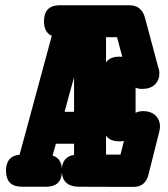

<svg xmlns="http://www.w3.org/2000/svg" viewBox="-20 -667 642 733"><path d="M54.7 -76.2Q85.4 -190.4 116.2 -303.2Q147 -416 177.7 -530.3Q147.9 -543.5 147.9 -585.9Q147.9 -647 209 -647H473.6Q497.1 -647 512 -635Q526.9 -623 533.2 -600.1Q545.9 -552.2 559.1 -503.4Q572.3 -454.6 585 -406.7Q587.4 -401.4 587.9 -396Q588.4 -390.6 588.4 -384.8Q588.4 -361.3 571.5 -344.5Q554.7 -327.6 522.5 -327.6Q507.3 -327.6 497.6 -332.5V-236.3Q510.3 -242.7 526.4 -242.7Q542.5 -242.7 554.4 -238Q566.4 -233.4 574.5 -225.3Q582.5 -217.3 586.7 -207Q590.8 -196.8 590.8 -185.1Q590.8 -176.8 588.4 -166L546.9 -0.5Q541.5 22 527.3 34.2Q513.2 46.4 491.2 46.4Q488.8 46.4 435.5 46.4Q382.3 46.4 277.3 45.9Q249.5 44.9 233.9 31.5Q218.3 18.1 216.3 -8.3Q213.4 45.9 155.8 45.9H64Q2.9 45.9 2.9 -15.1Q2.9 -71.8 54.7 -76.2ZM180.7 -73.2Q213.4 -63 216.3 -23.9Q219.7 -68.8 262.7 -75.7V-118.2H193.4Q189.9 -106.4 187 -95.5Q184.1 -84.5 180.7 -73.2ZM436 -450.7Q439 -450.7 441.7 -450.4Q444.3 -450.2 446.8 -450.2L426.8 -524.9H384.8V-428.7Q399.4 -450.7 436 -450.7ZM439.9 -76.7Q443.4 -89.4 446.5 -102.5Q449.7 -115.7 453.1 -128.9Q444.8 -127.4 436 -127.4Q399.4 -127.4 384.8 -149.4V-76.7ZM262.7 -371.6Q253.9 -340.8 245.1 -308.8Q236.3 -276.9 226.6 -240.2H262.7ZM441.9 -76.7H444.8H442.9Q442.4 -76.7 442.4 -77.1Z"/></svg>

Font: Erica Type
Style: Bold
Weight: 700
Designer: Peter Wiegel
Foundry: Peter Wiegel
Version: Version 1.000 2010 initial release